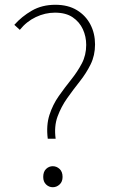

<svg xmlns="http://www.w3.org/2000/svg" viewBox="-20 -771 475 804"><path d="M180 -190Q173 -246 187 -289.5Q201 -333 226 -368.5Q251 -404 277.5 -437Q304 -470 322.5 -505Q341 -540 341 -583Q341 -618 327 -648.5Q313 -679 284.5 -698.5Q256 -718 210 -718Q169 -718 130 -699.5Q91 -681 63 -646L40 -667Q71 -702 113.5 -726.5Q156 -751 212 -751Q265 -751 302 -728.5Q339 -706 358.5 -668.5Q378 -631 378 -585Q378 -539 359.5 -501.5Q341 -464 314 -430Q287 -396 261.5 -360Q236 -324 221 -283Q206 -242 213 -190ZM201 13Q185 13 173 1.5Q161 -10 161 -30Q161 -52 173 -63.5Q185 -75 201 -75Q217 -75 229.5 -63.5Q242 -52 242 -30Q242 -10 229.5 1.5Q217 13 201 13Z"/></svg>

Font: Noto Sans SC Thin
Style: Regular
Weight: 100
Designer: Ryoko NISHIZUKA 西塚涼子 (kana, bopomofo & ideographs); Paul D. Hunt (Latin, Greek & Cyrillic); Sandoll Communications 산돌커뮤니
Foundry: Adobe
Version: Version 2.004-H2;hotconv 1.0.118;makeotfexe 2.5.65603